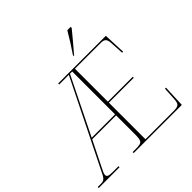

<svg xmlns="http://www.w3.org/2000/svg" viewBox="-233 -1134 1336 1336"><g transform="rotate(-45 435.5 -465.5)"><path d="M523 -781V-771H525C564 -816 623 -886 651 -921V-931H618C592 -886 551 -821 523 -781ZM-4 0H201V-10H145C108 -10 91 -14 91 -33C91 -47 101 -64 115 -93L204 -272H439V-98C439 -21 436 -10 372 -10H340V0H814L821 -163H811L805 -64C802 -18 791 -10 737 -10H466V-370H711V-380H466V-704H720C752 -704 769 -695 771 -653L777 -551H787L780 -714H311V-704H406L81 -48C64 -14 48 -10 30 -10H-4ZM209 -282 417 -704H439V-282Z"/></g></svg>

Font: Noto Serif Display Thin
Style: Regular
Weight: 100
Designer: Monotype Design Team
Foundry: Monotype Imaging Inc.
Version: Version 2.009